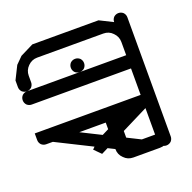

<svg xmlns="http://www.w3.org/2000/svg" viewBox="-739 -739 852 852"><g transform="rotate(-20 -312.5 -312.5)"><path d="M-187.5 0Q-296.9 -54.7 -625 -218.8Q-625 -226.6 -625 -250Q-562.5 -250 -375 -250Q-362.3 -250 -352.5 -241.2Q-343.8 -231.4 -343.8 -218.8Q-343.8 -206.1 -352.5 -196.3Q-362.3 -187.5 -375 -187.5Q-395.5 -187.5 -437.5 -187.5Q-375 -156.2 -187.5 -62.5Q-171.9 -62.5 -125 -62.5Q-125 -132.8 -125 -343.8Q-125 -356.4 -116.2 -366.2Q-106.4 -375 -93.8 -375Q-81.1 -375 -71.3 -366.2Q-62.5 -356.4 -62.5 -343.8Q-62.5 -250 -62.5 -62.5Q-62.5 -36.1 -81.1 -18.6Q-98.6 0 -125 0Q-145.5 0 -187.5 0Z M-93.8 -312.5Q-106.4 -312.5 -116.2 -321.3Q-125 -331.1 -125 -343.8Q-125 -395.5 -125 -500Q-125 -525.4 -143.6 -543.9Q-161.1 -562.5 -187.5 -562.5Q-292 -562.5 -500 -562.5Q-525.4 -562.5 -543.9 -543.9Q-562.5 -525.4 -562.5 -500Q-562.5 -489.3 -562.5 -468.8Q-562.5 -456.1 -571.3 -446.3Q-581.1 -437.5 -593.8 -437.5Q-606.4 -437.5 -616.2 -446.3Q-625 -456.1 -625 -468.8Q-625 -479.5 -625 -500Q-617.2 -515.6 -593.8 -562.5Q-585.9 -570.3 -562.5 -593.8Q-546.9 -601.6 -500 -625Q-421.9 -625 -187.5 -625Q-171.9 -617.2 -125 -593.8Q-117.2 -585.9 -93.8 -562.5Q-85.9 -546.9 -62.5 -500Q-62.5 -460.9 -62.5 -343.8Q-62.5 -331.1 -71.3 -321.3Q-81.1 -312.5 -93.8 -312.5Z M-250 0Q-276.4 0 -293.9 -18.6Q-312.5 -36.1 -312.5 -62.5Q-312.5 -104.5 -312.5 -187.5Q-382.8 -187.5 -593.8 -187.5Q-606.4 -187.5 -616.2 -196.3Q-625 -206.1 -625 -218.8Q-625 -231.4 -616.2 -241.2Q-606.4 -250 -593.8 -250Q-500 -250 -312.5 -250Q-286.1 -250 -268.6 -231.4Q-250 -212.9 -250 -187.5Q-250 -145.5 -250 -62.5Q-218.8 -62.5 -125 -62.5Q-125 -132.8 -125 -343.8Q-125 -356.4 -116.2 -366.2Q-106.4 -375 -93.8 -375Q-81.1 -375 -71.3 -366.2Q-62.5 -356.4 -62.5 -343.8Q-62.5 -250 -62.5 -62.5Q-62.5 -36.1 -81.1 -18.6Q-98.6 0 -125 0Q-167 0 -250 0Z M-375 -62.5Q-382.8 -70.3 -406.2 -93.8Q-398.4 -101.6 -375 -125Q-312.5 -156.2 -125 -250Q-125 -273.4 -125 -343.8Q-125 -356.4 -116.2 -366.2Q-106.4 -375 -93.8 -375Q-81.1 -375 -71.3 -366.2Q-62.5 -356.4 -62.5 -343.8Q-62.5 -301.8 -62.5 -218.8Q-140.6 -179.7 -375 -62.5Z M-343.8 -187.5Q-356.4 -187.5 -366.2 -196.3Q-375 -206.1 -375 -218.8Q-375 -231.4 -366.2 -241.2Q-356.4 -250 -343.8 -250Q-270.5 -250 -125 -250Q-125 -273.4 -125 -343.8Q-125 -356.4 -116.2 -366.2Q-106.4 -375 -93.8 -375Q-81.1 -375 -71.3 -366.2Q-62.5 -356.4 -62.5 -343.8Q-62.5 -312.5 -62.5 -250Q-62.5 -223.6 -81.1 -206.1Q-98.6 -187.5 -125 -187.5Q-198.2 -187.5 -343.8 -187.5Z M-343.8 -437.5Q-356.4 -437.5 -366.2 -446.3Q-375 -456.1 -375 -468.8Q-375 -481.4 -366.2 -491.2Q-356.4 -500 -343.8 -500Q-331.1 -500 -321.3 -491.2Q-312.5 -481.4 -312.5 -468.8Q-312.5 -456.1 -321.3 -446.3Q-331.1 -437.5 -343.8 -437.5ZM-93.8 -312.5Q-106.4 -312.5 -116.2 -321.3Q-125 -331.1 -125 -343.8Q-125 -426.8 -125 -593.8Q-125 -606.4 -116.2 -616.2Q-106.4 -625 -93.8 -625Q-81.1 -625 -71.3 -616.2Q-62.5 -606.4 -62.5 -593.8Q-62.5 -510.7 -62.5 -343.8Q-62.5 -331.1 -71.3 -321.3Q-81.1 -312.5 -93.8 -312.5Z M-93.8 0Q-106.4 0 -116.2 -8.8Q-125 -18.6 -125 -31.2Q-125 -135.7 -125 -343.8Q-125 -356.4 -116.2 -366.2Q-106.4 -375 -93.8 -375Q-81.1 -375 -71.3 -366.2Q-62.5 -356.4 -62.5 -343.8Q-62.5 -239.3 -62.5 -31.2Q-62.5 -18.6 -71.3 -8.8Q-81.1 0 -93.8 0Z M-93.8 -312.5Q-106.4 -312.5 -116.2 -321.3Q-125 -331.1 -125 -343.8Q-125 -354.5 -125 -375Q-242.2 -375 -593.8 -375Q-606.4 -375 -616.2 -383.8Q-625 -393.6 -625 -406.2Q-625 -418.9 -616.2 -428.7Q-606.4 -437.5 -593.8 -437.5Q-437.5 -437.5 -125 -437.5Q-98.6 -437.5 -81.1 -418.9Q-62.5 -400.4 -62.5 -375Q-62.5 -364.3 -62.5 -343.8Q-62.5 -331.1 -71.3 -321.3Q-81.1 -312.5 -93.8 -312.5Z"/></g></svg>

Font: conwrite
Style: Regular
Weight: 400
Designer: Willllllliam
Version: 1.0